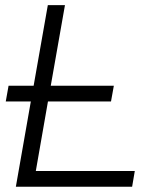

<svg xmlns="http://www.w3.org/2000/svg" viewBox="-20 -713 626 733"><path d="M2 -325.7 12.7 -385.7H108.4L162.6 -693.4H228L173.8 -385.7H414.6L403.8 -325.7H163.1L116.7 -60.1H494.6L484.4 0H40.5L97.7 -325.7Z"/></svg>

Font: Cascadia Mono Light
Style: Italic
Weight: 300
Italic angle: -10°
Monospace: yes
Designer: Aaron Bell
Foundry: Saja Typeworks
Version: Version 2404.023; ttfautohint (v1.8.4)